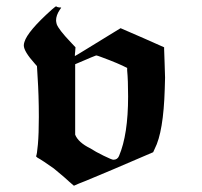

<svg xmlns="http://www.w3.org/2000/svg" viewBox="-20 -566 644 613"><path d="M504 -409Q504 -406 505.5 -366.5Q507 -327 507 -318Q507 -312 506.5 -300.5Q506 -289 506 -282Q502 -145 474 -91L469 -80L343 -26Q314 -14 281 0Q248 14 232 20L216 27Q210 22 202 15Q192 5 152 -28Q117 -53 99 -63L95 -67Q98 -71 101 -105Q104 -139 104 -193Q104 -261 100 -321L98 -355L91 -363Q56 -402 56 -421Q56 -426 58 -432Q68 -466 145 -535Q158 -546 159 -546Q163 -542 175 -542Q176 -542 174.5 -540Q173 -538 171 -535Q159 -517 159 -501Q159 -497 161 -489Q167 -472 205 -432L221 -415L220 -401Q219 -394 219 -387Q220 -387 256.5 -409.5Q293 -432 329 -454L365 -476Q444 -442 504 -415ZM386 -349Q360 -363 303 -384Q290 -389 287 -389Q271 -383 253 -375L220 -361V-136Q230 -111 269 -92Q284 -82 310.5 -69Q337 -56 342 -56Q355 -56 360 -68Q389 -136 389 -258Q389 -310 386 -341Z"/></svg>

Font: KaTeX_Fraktur
Style: Bold
Weight: 700
Version: Version 1.1; ttfautohint (v1.3)